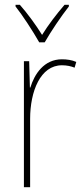

<svg xmlns="http://www.w3.org/2000/svg" viewBox="-20 -783 351 803"><path d="M144 -606H167C192 -650 235 -714 268 -756V-763H250C214 -721 182 -679 156 -637C130 -679 94 -728 63 -763H45V-756C73 -721 118 -652 144 -606ZM239 -535C164 -535 124 -473 107 -417H105L102 -527H80V0H106V-286C106 -401 149 -510 239 -510C260 -510 277 -506 292 -500L299 -524C281 -532 260 -535 239 -535Z"/></svg>

Font: Noto Sans Oriya Cond Thin
Style: Regular
Weight: 100
Width: 3
Designer: Amélie Bonet and Sol Matas
Foundry: Google LLC
Version: Version 2.006